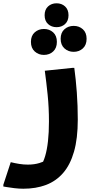

<svg xmlns="http://www.w3.org/2000/svg" viewBox="-64 -892 566 1172"><path d="M1.6 98Q27.6 104.4 53.9 108.6Q80.1 112.8 106 112.8Q145.6 112.8 177.1 103Q208.6 93.2 224.3 82.9L182.8 123.7Q200.4 99 211.7 60.6Q223.1 22.3 228.9 -30.4Q234.8 -83.1 234.8 -149.6Q234.8 -236.2 226.8 -313.6Q218.9 -391 209.5 -460.2L378.7 -477.8H389.5Q398.9 -409.6 404.9 -328Q410.8 -246.3 410.8 -162Q410.8 -46.5 387.7 33.9Q364.6 114.2 321.3 164Q277.9 213.8 216.7 236.9Q155.4 260 78.4 260Q52.4 260 23.9 256.6Q-4.6 253.2 -24.1 249.8Q-43.6 246.4 -43.6 246.4V235.6ZM281.3 -726.1Q250.3 -726.1 229.3 -745.3Q208.4 -764.5 208.4 -799Q208.4 -833.5 229.3 -852.7Q250.3 -871.9 281.3 -871.9Q312.4 -871.9 333.3 -852.7Q354.2 -833.5 354.2 -799Q354.2 -764.5 333.3 -745.3Q312.4 -726.1 281.3 -726.1ZM385.4 -575.6Q352.6 -575.6 329.4 -596.6Q306.2 -617.5 306.2 -655.2Q306.2 -692.8 329.4 -713.4Q352.6 -734 385.8 -734Q418.9 -734 441.8 -713.4Q464.6 -692.8 464.6 -655.2Q464.6 -617.5 441.9 -596.6Q419.1 -575.6 385.4 -575.6ZM204 -556.8Q171.2 -556.8 148 -577.8Q124.8 -598.7 124.8 -636.4Q124.8 -674 148 -694.6Q171.2 -715.2 204.3 -715.2Q237.5 -715.2 260.4 -694.6Q283.2 -674 283.2 -636.4Q283.2 -598.7 260.5 -577.8Q237.7 -556.8 204 -556.8Z"/></svg>

Font: Kufam
Style: Italic
Weight: 400
Italic angle: -11°
Designer: Artur Schmal
Foundry: Original Type
Version: Version 1.301; ttfautohint (v1.8.3)